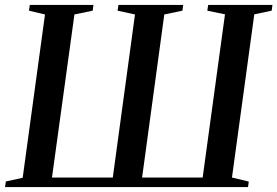

<svg xmlns="http://www.w3.org/2000/svg" viewBox="-26 -763 1130 783"><path d="M-5.5 0 -2 -23 66.5 -38 157.5 -704 92 -719.5 95.5 -743H355L352 -719.5L277.5 -704L186 -39H434L524.5 -704L453.5 -719.5L457 -743H721L718 -719.5L644 -704L553.5 -39H800.5L891.5 -704.5L819.5 -719.5L823 -743H1085L1082 -719.5L1011 -704.5L920 -39L988.5 -22.5L985.5 0Z"/></svg>

Font: Merriweather 120pt Medium
Style: Italic
Weight: 500
Italic angle: -7.8°
Version: Version 2.101